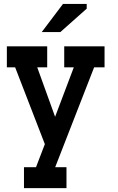

<svg xmlns="http://www.w3.org/2000/svg" viewBox="-20 -747 614 997"><path d="M468.8 -397.5 266.6 121.1H325.2V230H104.5V121.1H167L212.9 1.5L58.6 -397.5H15.6V-506.3H225.1V-397.5H173.3L266.1 -140.6L363.3 -397.5H313.5V-506.3H522.9V-397.5ZM293.5 -580.6H196.8L307.1 -726.6H430.2V-702.1Z"/></svg>

Font: Twentytwelve Slab
Style: TwentytwelveSlab
Weight: 700
Designer: Domenico Catapano
Version: Version 1.00 2012